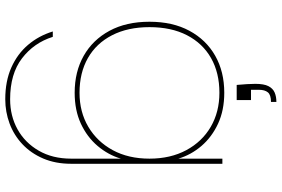

<svg xmlns="http://www.w3.org/2000/svg" viewBox="-186 -594 1044 711"><g transform="rotate(90 335.5 -238.0)"><path d="M350 -593H294Q292 -615 291 -632Q290 -649 290 -662Q290 -694 298.5 -710.5Q307 -727 322 -733.5Q337 -740 357 -740V-720Q331 -720 321.5 -708.5Q312 -697 312 -675V-646H350ZM323 -547Q388 -547 437.5 -524Q487 -501 520 -462.5Q553 -424 567 -377V-540H586V20Q586 78 566.5 123.5Q547 169 513.5 200.5Q480 232 437 248Q394 264 347 264Q280 264 229.5 241.5Q179 219 145.5 179.5Q112 140 96 88H116Q138 158 195.5 202Q253 246 347 246Q409 246 458.5 218.5Q508 191 537.5 140Q567 89 567 20V-164Q553 -117 520 -78Q487 -39 437.5 -16Q388 7 323 7Q245 7 186 -26.5Q127 -60 93.5 -122Q60 -184 60 -270Q60 -356 93.5 -418Q127 -480 186 -513.5Q245 -547 323 -547ZM567 -270Q567 -348 535.5 -406.5Q504 -465 449 -497Q394 -529 323 -529Q249 -529 194.5 -498Q140 -467 110 -409Q80 -351 80 -270Q80 -190 110 -131.5Q140 -73 194.5 -42Q249 -11 323 -11Q394 -11 449 -43.5Q504 -76 535.5 -134Q567 -192 567 -270Z"/></g></svg>

Font: Poppins Variable
Style: Regular
Weight: 100
Designer: Jonny Pinhorn
Foundry: Indian Type Foundry
Version: Version 6.000